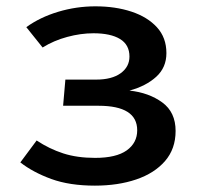

<svg xmlns="http://www.w3.org/2000/svg" viewBox="-20 -576 655 610"><path d="M187.7 -323.1H285.1Q335.4 -323.1 363.3 -343.3Q391.3 -363.6 391.3 -396.4Q391.3 -433.8 361.3 -452.1Q331.3 -470.3 276.9 -470.3Q236.4 -470.3 193.6 -458.7Q150.8 -447.2 115.4 -425.1L63.6 -489.7Q106.7 -521 164.6 -538.5Q222.6 -555.9 283.1 -555.9Q346.7 -555.9 397.7 -539Q448.7 -522.1 478.7 -489.2Q508.7 -456.4 508.7 -407.2Q508.7 -361.5 476.4 -332.1Q444.1 -302.6 391.3 -288.2Q453.3 -281.5 495.6 -250.5Q537.9 -219.5 537.9 -160Q537.9 -103.1 504.4 -64.4Q470.8 -25.6 412.8 -5.9Q354.9 13.8 281.5 13.8Q201 13.8 142.8 -7.4Q84.6 -28.7 44.6 -60L96.4 -129.7Q136.4 -103.1 180.8 -88.7Q225.1 -74.4 282.1 -74.4Q349.2 -74.4 382.6 -98.2Q415.9 -122.1 415.9 -162.1Q415.9 -240 292.8 -240H180.5Z"/></svg>

Font: Fira Code Medium
Style: Regular
Weight: 500
Designer: Carrois Corporate, Edenspiekermann AG, Nikita Prokopov
Foundry: Carrois Corporate, Edenspiekermann AG, Nikita Prokopov
Version: Version 6.002